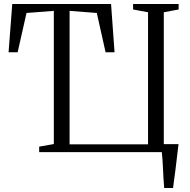

<svg xmlns="http://www.w3.org/2000/svg" viewBox="-20 -763 952 963"><path d="M803.5 180Q801.5 156.5 800 131.8Q798.5 107 797.5 83.2Q796.5 59.5 795 38Q793.5 16.5 791.5 0H176.5V-27.5L250 -40.5V-708.5L113 -698L68.5 -501H23L41.5 -743H537L554.5 -501H509.5L465.5 -698L329 -708.5V-39H722.5V-701.5L647.5 -715.5V-743H876V-715.5L801.5 -701.5V-40H875.5Q873 -19 870.2 3Q867.5 25 865 47.5Q862.5 70 859.5 92.5Q856.5 115 853.5 137Q850.5 159 848 180Z"/></svg>

Font: Merriweather 96pt Light
Style: Regular
Weight: 300
Version: Version 2.100